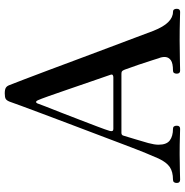

<svg xmlns="http://www.w3.org/2000/svg" viewBox="-5 -773 778 808"><g transform="rotate(-90 384.0 -369.0)"><path d="M32 0Q18 0 18 -14Q18 -30 32 -30Q65 -30 85 -43.5Q105 -57 121 -91Q128 -106 143.5 -144Q159 -182 179 -235Q199 -288 222 -348.5Q245 -409 267.5 -468.5Q290 -528 309.5 -580Q329 -632 342.5 -668.5Q356 -705 360 -717Q365 -730 372 -734Q379 -738 395 -738Q411 -738 418.5 -733.5Q426 -729 430 -718Q437 -700 454 -656Q471 -612 493 -553Q515 -494 539.5 -428.5Q564 -363 587.5 -300.5Q611 -238 629.5 -189Q648 -140 658 -113Q675 -70 695 -50Q715 -30 738 -30Q751 -30 751 -14Q751 0 738 0Q728 0 698.5 -1Q669 -2 617 -2Q574 -2 538 -1Q502 0 491 0Q478 0 478 -14Q478 -30 491 -30Q522 -30 534.5 -39Q547 -48 548 -62Q549 -76 543 -90Q542 -93 534.5 -117Q527 -141 516 -173.5Q505 -206 495 -233Q491 -243 487.5 -245Q484 -247 477 -247H229Q219 -247 217 -238Q211 -217 202 -188.5Q193 -160 186 -134Q179 -108 179 -91Q179 -57 197 -43.5Q215 -30 246 -30Q259 -30 259 -14Q259 0 246 0Q236 0 209.5 -1Q183 -2 139 -2Q100 -2 71 -1Q42 0 32 0ZM245 -281H463Q468 -281 472 -283.5Q476 -286 473 -294Q461 -329 444.5 -376.5Q428 -424 412 -471Q396 -518 383.5 -553Q371 -588 366 -599Q363 -606 359 -606Q355 -606 353 -601Q351 -594 340 -566.5Q329 -539 314 -500.5Q299 -462 283.5 -421.5Q268 -381 255 -347Q242 -313 237 -296Q233 -281 245 -281Z"/></g></svg>

Font: Zen Old Mincho
Style: Bold
Weight: 700
Designer: Yoshimichi Ohira
Foundry: Positype
Version: Version 1.500